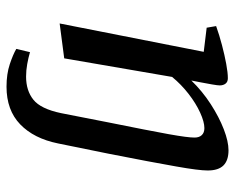

<svg xmlns="http://www.w3.org/2000/svg" viewBox="-86 -463 721 589"><g transform="rotate(90 274.5 -168.5)"><path d="M246 172Q207 172 177 162Q147 152 130 142L140 100Q157 105 176.5 108.5Q196 112 215 112Q258 112 286 89.5Q314 67 327 5Q343 -78 355.5 -140.5Q368 -203 377 -248.5Q386 -294 391.5 -325Q397 -356 399.5 -375Q402 -394 402 -405Q402 -419 394.5 -427Q387 -435 373 -435Q354 -435 325.5 -422Q297 -409 268 -386.5Q239 -364 216 -336L159 -5L52 9L139 -433L65 -442L60 -471Q88 -481 118.5 -489Q149 -497 176 -502Q203 -507 220 -507Q231 -507 236.5 -500Q242 -493 242 -482Q242 -476 239 -458.5Q236 -441 232.5 -423Q229 -405 227 -395Q260 -429 299.5 -454.5Q339 -480 376.5 -494.5Q414 -509 441 -509Q472 -509 487.5 -493.5Q503 -478 503 -445Q503 -432 500 -408Q497 -384 490.5 -347.5Q484 -311 474.5 -260Q465 -209 451.5 -141Q438 -73 420 14Q405 88 361.5 130Q318 172 246 172Z"/></g></svg>

Font: Manuale Medium
Style: Italic
Weight: 500
Italic angle: -11°
Version: Version 1.002